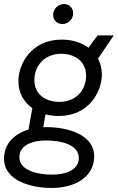

<svg xmlns="http://www.w3.org/2000/svg" viewBox="-34 -723 583 950"><path d="M257 -149C405 -149 470 -269 470 -354C470 -383 463 -410 451 -433L529 -548H450C440 -537 421 -511 404 -487C370 -512 324 -527 271 -527C121 -527 57 -406 57 -322C57 -264 83 -218 126 -188L107 -82C35 -60 -14 -11 -14 62C-14 173 123 207 222 207C338 207 432 152 432 51C432 -60 295 -94 196 -94H180L191 -157C212 -152 234 -149 257 -149ZM225 141C161 141 62 125 62 54C62 -4 125 -28 193 -28C257 -28 356 -12 356 59C356 117 293 141 225 141ZM261 -219C185 -219 136 -261 136 -326C136 -402 191 -457 269 -457C343 -457 392 -413 392 -349C392 -273 338 -219 261 -219ZM274 -604C302 -604 328 -626 328 -658C328 -683 309 -703 283 -703C255 -703 229 -680 229 -649C229 -624 248 -604 274 -604Z"/></svg>

Font: Fixel Text 20240404
Style: Italic
Weight: 400
Width: 4
Italic angle: -10°
Designer: AlfaBravo + MacPaw
Foundry: Kyrylo Tkachov, Marchela Mozhyna, Serhii Makarenko, Maria Weinstein, Zakhar Kryvoshyya
Version: Version 1.211;Glyphs 3.2 (3225)